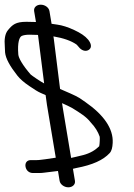

<svg xmlns="http://www.w3.org/2000/svg" viewBox="-54 -718 572 819"><path d="M265.7 53.5 257.1 2 271.3 -1.3C341 -14.4 386.3 -35.2 413.8 -65C422.5 -74.4 425.7 -89.2 426.7 -108.4C429.9 -169.6 388.5 -228.1 310.3 -282.6L284.9 -300C266.9 -311.3 226.3 -328 202.3 -338.5C202 -341.6 201.3 -347.5 200.7 -351.1L175.6 -551.6C174.9 -556 174.5 -558.5 173.9 -562.8C216.8 -555.4 248.8 -544.3 271.9 -528.5C272.1 -528.4 277.8 -522.9 285.4 -513.6L285.9 -513L286.4 -512.5C297.9 -500.9 314.3 -497.3 326 -506.2C340.2 -517 333 -535.4 321.8 -549.1C309.2 -564.5 289.1 -577.6 262.3 -590C235.7 -602.4 211.5 -610.1 190.1 -613C180 -614.3 174.6 -615.1 166 -616.5L157 -670.5C154.4 -686.1 137.6 -698 119.7 -698C101.9 -698 89 -686.1 91.6 -670.5L99.4 -624.1C88.9 -624.6 73.3 -625 58.9 -625C12.9 -625 -0.5 -613 -20 -589.5C-32.7 -574.1 -36.2 -550.4 -33.5 -519.9C-32.8 -511.9 -32.5 -503.9 -32.4 -495.9L-32.4 -495.4L-32.4 -494.8C-29.8 -468 -11.4 -435.4 20 -395.6C31.6 -380.8 48.6 -366.2 70.8 -351.1C92.5 -336.3 107.8 -326.7 119.1 -321.8C126.7 -318.8 133.1 -315.9 140.6 -312.3C142.6 -299.4 144.5 -286 146.3 -270.7L183.9 -45.4C167.8 -43.4 146.5 -39.4 139.8 -38.8C125.5 -37.4 115 -35 101.7 -35H76.7C60.8 -35 52.2 -22.7 54.8 -7.5C56 -0.3 59.2 7.5 66.2 13.1C72.6 18.4 80.1 20 86.8 20H113.8C121.1 20 128.3 19.5 135.4 18.4C143 17.2 169.8 14.6 193.3 11.3L200.3 53.5C202.8 68.5 219.7 81 237.6 81C255.5 81 268.2 68.5 265.7 53.5ZM254.4 -256.9C288 -236 314.5 -220.1 333.2 -195.6L333.7 -194.9L334.3 -194.3C351.9 -175.7 364 -156.1 371.2 -135.3C372.4 -131.8 371.5 -103.1 369.1 -94.1C352 -77.2 330.5 -64.5 301.7 -56.7C273.9 -49.7 264.2 -47.8 249.4 -44.4L214.7 -252.5C213.1 -262.3 211.9 -269.8 210.7 -278C225 -271.7 247.4 -261.3 254.4 -256.9ZM76.6 -400.4C42 -440.4 25.3 -470.5 24.1 -485.4C19.8 -537.9 28.9 -560.5 39.1 -564.9C46.5 -568.1 57.5 -570 72.1 -570C84.5 -570 95.7 -569.7 108.1 -569L134.3 -362.1C117.8 -370.8 83.4 -394.3 76.6 -400.4Z"/></svg>

Font: MewTooHand
Style: BdLta
Weight: 400
Designer: Mew Too, Robert Jablonski
Version: Version 0.77